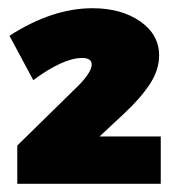

<svg xmlns="http://www.w3.org/2000/svg" viewBox="-20 -807 436 467"><path d="M203 -650Q203 -666 180 -666Q156 -666 125 -651.5Q94 -637 61 -612L3 -720Q107 -787 205 -787Q275 -787 321 -755Q367 -723 367 -672Q367 -637 344.5 -602.5Q322 -568 280 -529L222 -475H371V-360H22V-453L174 -602Q203 -633 203 -650Z"/></svg>

Font: TypoPRO Montserrat Alternates
Style: Regular
Weight: 900
Designer: Julieta Ulanovsky
Foundry: Julieta Ulanovsky
Version: Version 6.001